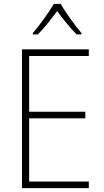

<svg xmlns="http://www.w3.org/2000/svg" viewBox="-20 -968 533 988"><path d="M292 -948H257C233 -906 182 -836 149 -798V-791H175C208 -824 246 -873 274 -911C303 -872 340 -825 374 -791H399V-798C369 -832 317 -905 292 -948ZM437 0V-34H130V-359H419V-393H130V-680H437V-714H93V0Z"/></svg>

Font: Noto Sans Bengali SemiCondensed ExtraLight
Style: Regular
Weight: 200
Width: 4
Designer: Joana Ranito - Universal Thirst; Jelle Bosma - Monotype Design Team
Foundry: Universal Thirst ehf.
Version: Version 3.000